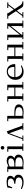

<svg xmlns="http://www.w3.org/2000/svg" viewBox="2268 -2925 665 5241"><g transform="rotate(-90 2600.5 -304.5)"><path d="M58.1 -43.9 69.8 -67.9Q155.8 -28.8 246.1 -28.8Q271 -28.8 293.5 -34.4Q315.9 -40 335 -51.3Q354 -62.5 365.5 -82.5Q377 -102.5 377 -128.9Q377 -155.8 361.1 -174.3Q345.2 -192.9 317.9 -201.7Q290.5 -210.4 263.9 -214.1Q237.3 -217.8 207 -217.8L204.1 -245.1Q348.1 -258.3 348.1 -342.8Q348.1 -371.6 331.1 -390.1Q314 -408.7 290.5 -415.3Q267.1 -421.9 237.8 -421.9Q191.9 -421.9 149.9 -411.1L108.9 -304.2L82 -309.1L105 -437Q187 -456.1 264.2 -456.1Q336.9 -456.1 379.4 -431.6Q421.9 -407.2 421.9 -356.9Q421.9 -316.4 398.2 -287.6Q374.5 -258.8 352.1 -252Q365.2 -250 380.9 -242.7Q396.5 -235.4 413.3 -222.4Q430.2 -209.5 441.2 -187.5Q452.1 -165.5 452.1 -139.2Q452.1 -67.4 397.5 -30.3Q342.8 6.8 252 6.8Q197.3 6.8 153.6 -4.2Q109.9 -15.1 58.1 -43.9Z M529.8 -411.1V-439H674.3L675.8 -411.1V-405.8Q770.5 -454.1 834.5 -454.1Q860.4 -454.1 883.8 -448.2Q907.2 -442.4 927.2 -430.2Q947.3 -418 959 -396.7Q970.7 -375.5 970.7 -347.2Q970.7 -309.1 947.5 -282.5Q924.3 -255.9 900.4 -245.1Q914.6 -242.2 929.4 -235.1Q944.3 -228 961.4 -215.8Q978.5 -203.6 989.5 -182.9Q1000.5 -162.1 1000.5 -136.2Q1000.5 -64 944.1 -28.6Q887.7 6.8 784.7 6.8Q730.5 6.8 675.8 0L602.5 4.9L601.6 -20V-411.1ZM675.8 -26.9Q720.7 -20 767.6 -20Q839.8 -20 882.8 -45.2Q925.8 -70.3 925.8 -124Q925.8 -217.8 755.4 -217.8H675.8ZM675.8 -245.1H732.4Q763.2 -245.1 790.3 -249.5Q817.4 -253.9 842.5 -263.9Q867.7 -273.9 882.6 -293.5Q897.5 -313 897.5 -339.8Q897.5 -357.4 891.1 -370.6Q884.8 -383.8 875.5 -391.1Q866.2 -398.4 853.5 -402.8Q840.8 -407.2 830.8 -408.7Q820.8 -410.2 810.5 -410.2Q745.6 -410.2 675.8 -372.1Z M1078.6 -411.1V-439H1223.1L1224.6 -411.1V-25.9H1298.3V0H1104.5V-25.9H1150.4V-411.1ZM1152.8 -533Q1138.2 -547.9 1138.2 -567.9Q1138.2 -587.9 1152.8 -602.5Q1167.5 -617.2 1187.5 -617.2Q1207.5 -617.2 1221.9 -602.5Q1236.3 -587.9 1236.3 -567.9Q1236.3 -547.9 1221.9 -533Q1207.5 -518.1 1187.5 -518.1Q1167.5 -518.1 1152.8 -533Z M1376.5 0V-25.9H1422.4L1570.3 -424.8L1636.2 -450.2L1792.5 -25.9H1860.4V0H1668.5V-25.9H1712.4L1583.5 -383.8L1451.2 -25.9H1519.5V0Z M1912.1 -411.1V-439H2056.6L2058.1 -411.1V-245.1H2145Q2371.1 -245.1 2371.1 -127Q2371.1 -59.1 2317.1 -25.6Q2263.2 7.8 2166 7.8Q2120.6 7.8 2058.1 0L1984.9 4.9L1983.9 -20V-411.1ZM2058.1 -26.9Q2103 -20 2149.9 -20Q2215.8 -20 2255.9 -45.7Q2295.9 -71.3 2295.9 -123Q2295.9 -138.2 2291.3 -150.6Q2286.6 -163.1 2279.8 -172.4Q2272.9 -181.6 2260.5 -188.7Q2248 -195.8 2236.3 -200.7Q2224.6 -205.6 2206.1 -208.7Q2187.5 -211.9 2173.1 -213.6Q2158.7 -215.3 2136 -216.3Q2113.3 -217.3 2097.9 -217.5Q2082.5 -217.8 2058.1 -217.8Z M2448.7 -411.1V-439H2593.3L2594.7 -411.1V-245.1H2831.5V-411.1H2759.3V-439H2906.7L2907.7 -411.1V-25.9H2980.5V0H2785.6V-25.9H2831.5V-217.8H2594.7V-25.9H2668.5V0H2472.7V-25.9H2520.5V-411.1Z M3041.5 -217.8Q3041.5 -267.6 3059.6 -311.5Q3077.6 -355.5 3108.2 -386.2Q3138.7 -417 3180.2 -434.6Q3221.7 -452.1 3267.6 -452.1Q3361.3 -452.1 3416.5 -392.8Q3471.7 -333.5 3471.7 -223.1L3398.4 -217.8H3116.7Q3121.6 -134.8 3170.4 -85.4Q3219.2 -36.1 3291.5 -36.1Q3329.6 -36.1 3359.4 -43.7Q3389.2 -51.3 3423.3 -67.9L3435.5 -43.9Q3379.4 -15.1 3343.8 -4.2Q3308.1 6.8 3258.3 6.8Q3159.7 6.8 3100.6 -55.2Q3041.5 -117.2 3041.5 -217.8ZM3116.7 -245.1H3394.5Q3394.5 -422.9 3267.6 -422.9Q3241.2 -422.9 3216.3 -413.3Q3191.4 -403.8 3168.7 -384Q3146 -364.3 3131.8 -328.4Q3117.7 -292.5 3116.7 -245.1Z M3542.5 -411.1V-439H3687L3688.5 -411.1V-245.1H3925.3V-411.1H3853V-439H4000.5L4001.5 -411.1V-25.9H4074.2V0H3879.4V-25.9H3925.3V-217.8H3688.5V-25.9H3762.2V0H3566.4V-25.9H3614.3V-411.1Z M4126.5 -411.1V-439H4271L4272.5 -411.1V-95.2L4509.3 -388.2V-411.1H4437V-439H4584.5L4585.4 -411.1V-25.9H4658.2V0H4463.4V-25.9H4509.3V-341.8L4272.5 -48.8V-25.9H4346.2V0H4150.4V-25.9H4198.2V-411.1Z M4710.4 -411.1V-439H4862.3V-411.1L4960.4 -262.2L5072.3 -411.1H5003.4V-439H5156.2V-411.1H5106.4L4976.1 -235.8L5071.3 -91.8Q5096.7 -53.7 5122.1 -39.8Q5147.5 -25.9 5181.2 -25.9V0H5101.1Q5072.3 0 5051.8 -8.5Q5031.2 -17.1 5016.1 -41L4930.2 -176.8L4816.4 -25.9H4889.2V0H4736.3V-25.9H4782.2L4914.1 -202.1L4778.3 -411.1Z"/></g></svg>

Font: Dehuti Alt
Style: Book
Weight: 400
Version: Version 1.2